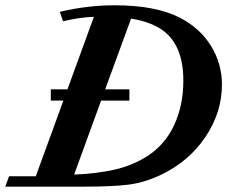

<svg xmlns="http://www.w3.org/2000/svg" viewBox="-45 -696 848 716"><path d="M-25.4 0 -11.2 -38.6H88.4L191.4 -320.8H144.5V-362.8H206.5L305.2 -633.3Q250.5 -631.3 189.9 -616.7L178.2 -651.9Q280.8 -676.3 382.3 -676.3Q536.6 -676.3 627 -629.4Q701.2 -590.8 741.9 -524.7Q782.7 -458.5 782.7 -380.4Q782.7 -276.9 720.9 -185.1Q659.2 -93.3 553.2 -43Q492.2 -14.6 432.9 -7.3Q373.5 0 273.4 0ZM437.5 -320.8H332L231.4 -44.9Q315.9 -48.3 382.6 -63.5Q449.2 -78.6 504.4 -113.8Q570.3 -156.2 604.5 -229.7Q638.7 -303.2 638.7 -395.5Q638.7 -535.2 552.2 -589.4Q509.3 -616.2 443.8 -626.5L347.2 -362.8H437.5Z"/></svg>

Font: Elstob 8pt
Style: Bold Italic
Weight: 700
Italic angle: -20°
Designer: Peter S. Baker
Version: Version 1.015